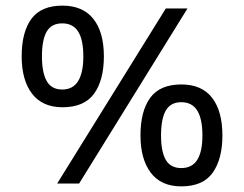

<svg xmlns="http://www.w3.org/2000/svg" viewBox="-20 -652 868 682"><path d="M569 -622H646L261 0H183ZM202 -271Q131 -271 94 -319Q57 -367 57 -452Q57 -538 91.5 -585Q126 -632 202 -632Q274 -632 311.5 -585Q349 -538 349 -452Q349 -367 314 -319Q279 -271 202 -271ZM201 -334Q239 -334 257.5 -364Q276 -394 276 -452Q276 -511 257.5 -540Q239 -569 201 -569Q163 -569 146 -540Q129 -511 129 -452Q129 -394 146 -364Q163 -334 201 -334ZM624 10Q552 10 515.5 -38.5Q479 -87 479 -171Q479 -257 513.5 -304.5Q548 -352 624 -352Q697 -352 733.5 -304.5Q770 -257 770 -171Q770 -87 735.5 -38.5Q701 10 624 10ZM624 -55Q662 -55 680.5 -84Q699 -113 699 -171Q699 -230 680.5 -259.5Q662 -289 624 -289Q586 -289 569 -259.5Q552 -230 552 -171Q552 -113 569 -84Q586 -55 624 -55Z"/></svg>

Font: tamil15
Style: Book
Weight: 400
Designer: Jelle Bosma - Monotype Design Team
Foundry: Monotype Imaging Inc.
Version: Version 2.003